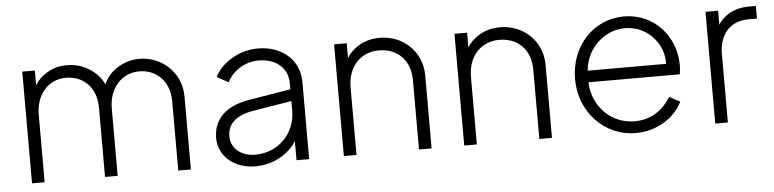

<svg xmlns="http://www.w3.org/2000/svg" viewBox="-39 -720 3664 909"><g transform="rotate(-5 1793.0 -265.5)"><path d="M143 0V-320C143 -416 201 -484 287 -484C367 -484 430 -426 430 -330V0H490V-320C490 -416 550 -484 635 -484C714 -484 778 -426 778 -330V0H838V-347C838 -461 746 -543 641 -543C600 -543 562 -531 529 -508C502 -490 483 -466 470 -437C456 -466 436 -489 409 -508C375 -531 337 -543 296 -543C259 -543 226 -534 197 -515C174 -501 156 -483 143 -461V-531H83V0Z M1144 12C1209 12 1264 -12 1304 -48C1319 -61 1331 -76 1340 -91V0H1400V-367C1400 -470 1319 -543 1203 -543C1112 -543 1028 -489 998 -425L1052 -396C1080 -449 1136 -486 1203 -486C1284 -486 1340 -438 1340 -367V-337L1141 -304C1018 -284 970 -216 970 -138C970 -50 1045 12 1144 12ZM1340 -281V-235C1340 -132 1263 -43 1148 -43C1081 -43 1033 -83 1033 -140C1033 -193 1066 -236 1157 -251Z M1625 0V-320C1625 -416 1683 -484 1774 -484C1860 -484 1922 -426 1922 -330V0H1982V-347C1982 -461 1892 -543 1783 -543C1742 -543 1706 -533 1675 -512C1654 -498 1637 -481 1625 -461V-531H1565V0Z M2197 0V-320C2197 -416 2255 -484 2346 -484C2432 -484 2494 -426 2494 -330V0H2554V-347C2554 -461 2464 -543 2355 -543C2314 -543 2278 -533 2247 -512C2226 -498 2209 -481 2197 -461V-531H2137V0Z M2952 12C3053 12 3138 -44 3174 -118L3123 -145C3087 -84 3029 -44 2952 -44C2876 -44 2810 -84 2774 -151C2759 -180 2750 -212 2749 -247H3183C3186 -263 3187 -278 3187 -291C3187 -425 3088 -543 2943 -543C2799 -543 2687 -425 2687 -267C2687 -110 2804 12 2952 12ZM2750 -302C2753 -331 2760 -357 2773 -381C2808 -446 2871 -487 2943 -487C3015 -487 3074 -447 3105 -386C3117 -362 3123 -335 3123 -307C3123 -305 3123 -304 3123 -302Z M3390 0V-325C3390 -418 3442 -478 3529 -478H3570V-538H3536C3498 -538 3465 -529 3438 -512C3417 -499 3401 -483 3390 -464V-531H3330V0Z"/></g></svg>

Font: Plus Jakarta Sans Light
Style: Regular
Weight: 300
Designer: Gumpita Rahayu
Foundry: Tokotype
Version: Version 2.071;gftools[0.9.30]